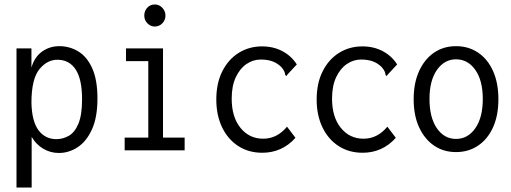

<svg xmlns="http://www.w3.org/2000/svg" viewBox="-20 -674 2290 861"><path d="M54 167V-457H121V-371Q135 -419 169 -443Q203 -467 246 -467Q292 -467 331 -443.5Q370 -420 393.5 -368Q417 -316 417 -232Q417 -148 392.5 -94Q368 -40 328.5 -14Q289 12 244 12Q206 12 174 -7Q142 -26 122 -60V167ZM233 -50Q262 -50 288.5 -65Q315 -80 331.5 -119Q348 -158 348 -229Q348 -317 320.5 -360.5Q293 -404 242 -406Q193 -408 157 -364Q121 -320 121 -213Q123 -129 153 -89.5Q183 -50 233 -50Z M539 0V-57H645V-400H545V-457H711V-57H808V0ZM674 -555Q655 -555 641 -569.5Q627 -584 627 -604Q627 -625 640.5 -639.5Q654 -654 674 -654Q694 -654 708 -639Q722 -624 722 -604Q722 -584 708 -569.5Q694 -555 674 -555Z M1156 11Q1095 11 1048.5 -19Q1002 -49 976 -103Q950 -157 950 -228Q950 -301 977 -354.5Q1004 -408 1050.5 -437Q1097 -466 1155 -466Q1206 -466 1246.5 -444.5Q1287 -423 1311 -385L1270 -341L1264 -333L1259 -338Q1258 -346 1255 -353.5Q1252 -361 1241 -374Q1222 -392 1200 -399.5Q1178 -407 1149 -407Q1115 -407 1085.5 -387Q1056 -367 1037.5 -328Q1019 -289 1019 -232Q1019 -149 1058.5 -100.5Q1098 -52 1160 -52Q1223 -52 1267 -106L1305 -56Q1245 11 1156 11Z M1606 11Q1545 11 1498.5 -19Q1452 -49 1426 -103Q1400 -157 1400 -228Q1400 -301 1427 -354.5Q1454 -408 1500.5 -437Q1547 -466 1605 -466Q1656 -466 1696.5 -444.5Q1737 -423 1761 -385L1720 -341L1714 -333L1709 -338Q1708 -346 1705 -353.5Q1702 -361 1691 -374Q1672 -392 1650 -399.5Q1628 -407 1599 -407Q1565 -407 1535.5 -387Q1506 -367 1487.5 -328Q1469 -289 1469 -232Q1469 -149 1508.5 -100.5Q1548 -52 1610 -52Q1673 -52 1717 -106L1755 -56Q1695 11 1606 11Z M2025 8Q1969 8 1926.5 -21Q1884 -50 1859.5 -103Q1835 -156 1835 -229Q1835 -302 1859.5 -355.5Q1884 -409 1926.5 -438Q1969 -467 2025 -467Q2081 -467 2124 -438Q2167 -409 2191 -355.5Q2215 -302 2215 -229Q2215 -156 2191 -103Q2167 -50 2124 -21Q2081 8 2025 8ZM2025 -51Q2078 -51 2111.5 -99Q2145 -147 2145 -230Q2145 -313 2111.5 -360.5Q2078 -408 2025 -408Q1973 -408 1939.5 -360.5Q1906 -313 1906 -230Q1906 -147 1939 -99Q1972 -51 2025 -51Z"/></svg>

Font: Inconsolata SemiCondensed
Style: Regular
Weight: 400
Width: 4
Monospace: yes
Designer: Raph Levien, Cyreal, Brenton Simpson
Foundry: Raph Levien, Cyreal, Google
Version: Version 3.001; ttfautohint (v1.8.2.53-6de2)